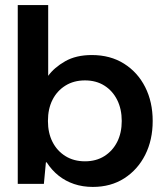

<svg xmlns="http://www.w3.org/2000/svg" viewBox="-20 -725 653 757"><path d="M346 12Q306 12 272 0.5Q238 -11 211 -32.5Q184 -54 164 -85H161L153 0H50V-705H170V-426Q194 -459 237 -483.5Q280 -508 342 -508Q415 -508 469 -474Q523 -440 552.5 -381.5Q582 -323 582 -248Q582 -173 552.5 -114.5Q523 -56 470 -22Q417 12 346 12ZM315 -89Q359 -89 391.5 -109.5Q424 -130 442 -165.5Q460 -201 460 -248Q460 -295 442 -331Q424 -367 391.5 -387.5Q359 -408 315 -408Q271 -408 238 -387.5Q205 -367 187 -331.5Q169 -296 169 -248Q169 -201 187 -165.5Q205 -130 238 -109.5Q271 -89 315 -89Z"/></svg>

Font: DM Sans 36pt SemiBold
Style: Regular
Weight: 600
Designer: Colophon Foundry, Jonny Pinhorn
Foundry: Colophon Foundry
Version: Version 4.004;gftools[0.9.30]